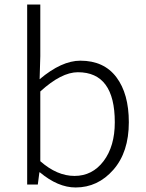

<svg xmlns="http://www.w3.org/2000/svg" viewBox="-20 -815 643 848"><path d="M314 13Q236 13 156 -54H154L147 0H100V-795H158V-567L155 -465Q252 -547 335 -547Q439 -547 494 -474Q549 -401 549 -275Q549 -143 480.5 -65Q412 13 314 13ZM309 -38Q388 -38 437.5 -103.5Q487 -169 487 -275Q487 -496 324 -496Q251 -496 158 -411V-103Q232 -38 309 -38Z"/></svg>

Font: Noto Sans Korean Light
Style: Regular
Weight: 300
Designer: Ryoko NISHIZUKA  (kana & ideographs); Paul D. Hunt (Latin, Greek & Cyrillic); Wenlong ZHANG  (bopomofo); Sandoll Communi
Foundry: Adobe Systems Incorporated
Version: Version 1.000;PS 1;hotconv 1.0.78;makeotf.lib2.5.61930